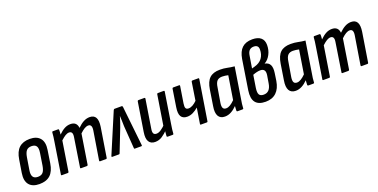

<svg xmlns="http://www.w3.org/2000/svg" viewBox="-21 -1402 4170 2120"><g transform="rotate(-20 2064.5 -341.5)"><path d="M184 8Q102 8 64 -38.5Q26 -85 40 -174L64 -324Q78 -414 124 -456Q170 -498 250 -498Q331 -498 370 -451.5Q409 -405 395 -316L372 -167Q358 -77 312 -34.5Q266 8 184 8ZM194 -73Q234 -73 254 -95.5Q274 -118 283 -171L305 -312Q314 -367 298 -391.5Q282 -416 241 -416Q202 -416 182 -393.5Q162 -371 153 -318L130 -176Q121 -124 137 -98.5Q153 -73 194 -73Z M449 0Q438 0 440 -10L496 -367Q502 -402 505.5 -430.5Q509 -459 510 -479Q511 -490 520 -490H581Q591 -490 591 -479Q591 -467 590.5 -454Q590 -441 588 -426Q624 -462 657.5 -480Q691 -498 728 -498Q802 -498 810 -424Q846 -460 881 -479Q916 -498 954 -498Q1004 -498 1024 -462.5Q1044 -427 1033 -354L978 -10Q977 0 967 0H898Q888 0 889 -11L943 -345Q954 -416 908 -416Q887 -416 863 -402Q839 -388 809 -359L754 -10Q752 0 742 0H674Q663 0 665 -10L717 -345Q730 -416 683 -416Q662 -416 638.5 -402Q615 -388 584 -359L529 -10Q528 0 518 0Z M1039 0Q1030 0 1034 -12L1231 -477Q1236 -490 1246 -490H1329Q1339 -490 1340 -476L1390 -11Q1392 0 1381 0H1305Q1297 0 1297 -8L1278 -273Q1277 -302 1276.5 -333Q1276 -364 1274 -394H1273Q1264 -363 1254 -332.5Q1244 -302 1233 -273L1129 -8Q1126 0 1119 0Z M1543 8Q1493 8 1470.5 -28Q1448 -64 1460 -139L1514 -479Q1516 -490 1525 -490H1594Q1605 -490 1604 -479L1551 -146Q1544 -108 1553 -90.5Q1562 -73 1588 -73Q1613 -73 1641.5 -92Q1670 -111 1703 -145L1700 -79Q1663 -41 1626 -16.5Q1589 8 1543 8ZM1692 0Q1681 0 1681 -10Q1682 -29 1684.5 -53.5Q1687 -78 1689 -96L1686 -121L1743 -479Q1745 -490 1754 -490H1822Q1833 -490 1831 -479L1775 -123Q1769 -87 1765.5 -59.5Q1762 -32 1761 -10Q1761 0 1751 0Z M2081 0Q2072 0 2074 -10L2103 -192Q2073 -166 2040 -149.5Q2007 -133 1971 -133Q1921 -133 1900 -166.5Q1879 -200 1891 -274L1923 -479Q1925 -490 1933 -490H2005Q2014 -490 2012 -479L1981 -284Q1975 -245 1983.5 -229.5Q1992 -214 2015 -214Q2040 -214 2065.5 -228.5Q2091 -243 2115 -267L2148 -479Q2150 -490 2158 -490H2230Q2239 -490 2237 -479L2162 -10Q2161 0 2153 0Z M2363 8Q2309 8 2287 -31Q2265 -70 2278 -146L2307 -331Q2321 -420 2363 -459Q2405 -498 2484 -498Q2531 -498 2569 -489.5Q2607 -481 2652 -477L2596 -123Q2589 -87 2586 -59.5Q2583 -32 2582 -10Q2582 0 2571 0H2512Q2502 0 2502 -10Q2502 -23 2503 -36.5Q2504 -50 2505 -64Q2472 -30 2436.5 -11Q2401 8 2363 8ZM2407 -73Q2429 -73 2454 -88Q2479 -103 2508 -132L2552 -409Q2536 -413 2517 -415.5Q2498 -418 2482 -418Q2443 -418 2422.5 -396.5Q2402 -375 2395 -324L2366 -151Q2360 -113 2369 -93Q2378 -73 2407 -73Z M2842 8Q2758 8 2723 -37.5Q2688 -83 2702 -176L2757 -526Q2771 -610 2814.5 -650.5Q2858 -691 2935 -691Q3000 -691 3034.5 -662Q3069 -633 3069 -577Q3069 -517 3043 -467Q3017 -417 2974 -393L2973 -392Q3018 -384 3034.5 -350.5Q3051 -317 3042 -256L3029 -168Q3015 -82 2967.5 -37Q2920 8 2842 8ZM2848 -73Q2924 -73 2940 -171L2955 -262Q2961 -301 2947.5 -320Q2934 -339 2901 -339Q2883 -339 2861 -334Q2839 -329 2813 -319L2790 -173Q2782 -119 2795.5 -96Q2809 -73 2848 -73ZM2824 -389 2856 -398Q2917 -414 2947.5 -455.5Q2978 -497 2978 -557Q2978 -610 2923 -610Q2891 -610 2872 -591Q2853 -572 2847 -531Z M3195 8Q3141 8 3119 -31Q3097 -70 3110 -146L3139 -331Q3153 -420 3195 -459Q3237 -498 3316 -498Q3363 -498 3401 -489.5Q3439 -481 3484 -477L3428 -123Q3421 -87 3418 -59.5Q3415 -32 3414 -10Q3414 0 3403 0H3344Q3334 0 3334 -10Q3334 -23 3335 -36.5Q3336 -50 3337 -64Q3304 -30 3268.5 -11Q3233 8 3195 8ZM3239 -73Q3261 -73 3286 -88Q3311 -103 3340 -132L3384 -409Q3368 -413 3349 -415.5Q3330 -418 3314 -418Q3275 -418 3254.5 -396.5Q3234 -375 3227 -324L3198 -151Q3192 -113 3201 -93Q3210 -73 3239 -73Z M3521 0Q3510 0 3512 -10L3568 -367Q3574 -402 3577.5 -430.5Q3581 -459 3582 -479Q3583 -490 3592 -490H3653Q3663 -490 3663 -479Q3663 -467 3662.5 -454Q3662 -441 3660 -426Q3696 -462 3729.5 -480Q3763 -498 3800 -498Q3874 -498 3882 -424Q3918 -460 3953 -479Q3988 -498 4026 -498Q4076 -498 4096 -462.5Q4116 -427 4105 -354L4050 -10Q4049 0 4039 0H3970Q3960 0 3961 -11L4015 -345Q4026 -416 3980 -416Q3959 -416 3935 -402Q3911 -388 3881 -359L3826 -10Q3824 0 3814 0H3746Q3735 0 3737 -10L3789 -345Q3802 -416 3755 -416Q3734 -416 3710.5 -402Q3687 -388 3656 -359L3601 -10Q3600 0 3590 0Z"/></g></svg>

Font: Sofia Sans Condensed SemiBold
Style: Italic
Weight: 600
Italic angle: -9°
Version: Version 4.100